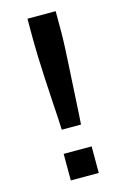

<svg xmlns="http://www.w3.org/2000/svg" viewBox="-109 -739 509 789"><g transform="rotate(-15 146.0 -344.0)"><path d="M109 -211Q109 -222 107 -256.5Q105 -291 102 -338Q99 -385 96.5 -435Q94 -485 92.5 -528.5Q91 -572 91 -599V-688H211V-599Q211 -572 209 -528.5Q207 -485 204 -435Q201 -385 198.5 -338Q196 -291 194 -256.5Q192 -222 191 -211ZM91 0V-113H210V0Z"/></g></svg>

Font: Saira Expanded Medium
Style: Regular
Weight: 500
Width: 7
Designer: Hector Gatti with collaboration of the Omnibus-Type team
Foundry: Omnibus-Type
Version: Version 1.100; ttfautohint (v1.8.3)